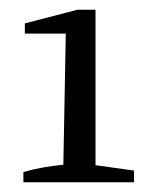

<svg xmlns="http://www.w3.org/2000/svg" viewBox="-20 -750 308 394"><path d="M28 -376V-397Q49 -403 69.5 -406.5Q90 -410 110 -412L115 -681H31V-702L139 -730H176V-411L255 -400V-376Z"/></svg>

Font: Piazzolla SC
Style: Regular
Weight: 400
Designer: Juan Pablo del Peral
Foundry: Huerta Tipografica
Version: Version 1.330